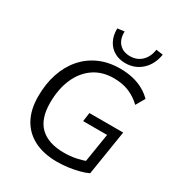

<svg xmlns="http://www.w3.org/2000/svg" viewBox="-215 -1081 1155 1235"><g transform="rotate(30 363.0 -463.0)"><path d="M391 9Q293 9 222.5 -26Q152 -61 114 -129Q76 -197 76 -296Q76 -389 101.5 -465.5Q127 -542 175 -597.5Q223 -653 291 -683.5Q359 -714 446 -714Q497 -714 541 -703.5Q585 -693 620.5 -673Q656 -653 682 -626L644 -560Q602 -600 553 -620Q504 -640 441 -640Q354 -640 292 -597Q230 -554 196.5 -477Q163 -400 163 -298Q163 -179 223.5 -121.5Q284 -64 400 -64Q449 -64 490.5 -73Q532 -82 569 -96L544 -53L584 -302H406L415 -367H666L613 -34Q586 -21 549 -11.5Q512 -2 471.5 3.5Q431 9 391 9ZM453 -760Q407 -760 371.5 -780.5Q336 -801 316.5 -839Q297 -877 298 -928L349 -935Q347 -878 376.5 -846Q406 -814 457 -814Q508 -814 542 -846Q576 -878 585 -935L636 -928Q623 -850 573 -805Q523 -760 453 -760Z"/></g></svg>

Font: Nunito Sans 12pt ExtraLight 12pt
Style: Italic
Weight: 400
Italic angle: -9°
Version: Version 3.101;gftools[0.9.27]